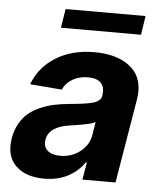

<svg xmlns="http://www.w3.org/2000/svg" viewBox="-53 -773 685 829"><g transform="rotate(5 290.0 -358.0)"><path d="M169 10.3Q88.4 10.3 45.3 -32Q2.1 -74.2 14.9 -152.3Q21 -187.9 36.8 -215.6Q52.6 -243.3 74 -261.2Q95.5 -279.1 124.6 -291.7Q153.8 -304.3 183.2 -310.7Q212.7 -317.1 247.9 -320.3Q269.5 -322.4 281.4 -323.7Q293.3 -324.9 309.1 -327.1Q324.9 -329.2 332.9 -331Q340.9 -332.7 351.2 -335.4Q361.5 -338.1 366.7 -341.1Q371.8 -344.1 377.1 -348.4Q382.5 -352.6 384.9 -357.8Q387.4 -362.9 388.5 -369.3V-371.4Q393.8 -405.2 376.2 -423.7Q358.7 -442.1 320.3 -442.1Q281.2 -442.1 252.7 -424.9Q224.1 -407.7 211.3 -379.3L73.5 -390.6Q101.6 -465.9 171.3 -509.2Q241.1 -552.6 338.4 -552.6Q375.4 -552.6 407.7 -546Q440 -539.4 467.2 -524.9Q494.3 -510.3 512.4 -489.2Q530.5 -468 537.8 -437Q545.1 -405.9 539.1 -367.9L477.6 0H334.2L346.9 -75.6H342.7Q315.3 -35.9 271.3 -12.8Q227.3 10.3 169 10.3ZM544.4 -727.3 531.6 -645.2H184.7L197.8 -727.3ZM229.8 -94.1Q279.1 -94.1 315.9 -122.9Q352.6 -151.6 360.1 -195L369.3 -252.8Q363.6 -249.3 354.8 -246.3Q345.9 -243.3 331.3 -240.4Q316.8 -237.6 308.9 -236Q301.1 -234.4 282.1 -231.5Q263.1 -228.7 261 -228.3Q169.4 -215.9 160.2 -157.3Q155.5 -127.1 174.5 -110.6Q193.5 -94.1 229.8 -94.1Z"/></g></svg>

Font: Karasuma Gothic
Style: Bold Italic
Weight: 700
Italic angle: 9.39998°
Designer: Rasmus Andersson / Ryoko Nishizuka
Foundry: Genbu
Version: Version 1.00